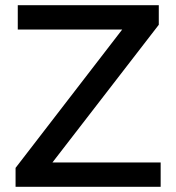

<svg xmlns="http://www.w3.org/2000/svg" viewBox="-20 -720 679 740"><path d="M40 0V-72.9L451 -606.2H48.5V-700H592V-624.5L182.1 -93.8H599.2V0Z"/></svg>

Font: REM Medium
Style: Regular
Weight: 500
Designer: Octavio Pardo
Foundry: Ashler Design
Version: Version 1.005;gftools[0.9.28]